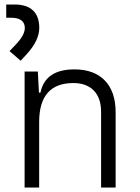

<svg xmlns="http://www.w3.org/2000/svg" viewBox="-20 -837 626 857"><path d="M431.2 0H496.1V-336.9C496.1 -458 429.2 -527.3 313 -527.3C225.1 -527.3 175.3 -493.2 160.6 -423.8H153.8L148.9 -517.6H89.8V0H154.8V-292.5C154.8 -409.2 206.5 -466.3 307.6 -466.3C385.3 -466.3 431.2 -420.4 431.2 -338.4ZM72.3 -565.9 100.1 -596.2C136.7 -636.2 155.3 -675.8 155.3 -711.9C155.3 -781.2 117.7 -816.9 44.4 -816.9H7.8V-757.8H29.8C69.8 -757.8 90.8 -742.2 90.8 -711.9C90.8 -691.4 77.6 -667 51.8 -639.6L22.5 -608.9Z"/></svg>

Font: Cascadia Code Light
Style: Regular
Weight: 300
Monospace: yes
Designer: Aaron Bell
Foundry: Saja Typeworks
Version: Version 2404.023